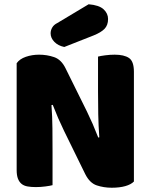

<svg xmlns="http://www.w3.org/2000/svg" viewBox="-20 -871 705 899"><path d="M607 -21Q593 -7 566.5 0.5Q540 8 503 8Q466 8 433 -3Q400 -14 379 -56L280 -258Q265 -289 253 -316.5Q241 -344 227 -380L221 -379Q225 -325 225.5 -269Q226 -213 226 -159V-4Q215 -1 192.5 2Q170 5 148 5Q126 5 109 2Q92 -1 81 -10Q70 -19 64 -34.5Q58 -50 58 -75V-575Q72 -595 101 -605Q130 -615 163 -615Q200 -615 233.5 -603.5Q267 -592 287 -551L387 -349Q402 -318 414 -290.5Q426 -263 440 -227L445 -228Q441 -282 440 -336Q439 -390 439 -444V-606Q450 -609 472.5 -612Q495 -615 517 -615Q561 -615 584 -599.5Q607 -584 607 -535ZM395 -851Q444 -847 465 -827.5Q486 -808 486 -782Q486 -753 469.5 -736Q453 -719 418 -705L281 -651Q252 -657 234.5 -675Q217 -693 217 -715Q217 -729 224.5 -742Q232 -755 248 -763Z"/></svg>

Font: Baloo Cyrillic
Style: Regular
Weight: 400
Designer: Ek Type, Denis Ignatov
Foundry: Ek Type
Version: Version 1.50 July 26, 2019